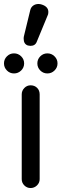

<svg xmlns="http://www.w3.org/2000/svg" viewBox="-27 -947 311 972"><path d="M80.1 -661.9Q95.2 -647 95.2 -626Q95.2 -605 80.1 -590.1Q64.9 -575.2 43.9 -575.2Q22.9 -575.2 8.1 -590.1Q-6.8 -605 -6.8 -626Q-6.8 -647 8.1 -661.9Q22.9 -676.8 43.9 -676.8Q64.9 -676.8 80.1 -661.9ZM249 -661.9Q264.2 -647 264.2 -626Q264.2 -605 249 -590.1Q233.9 -575.2 212.9 -575.2Q191.9 -575.2 177 -590.1Q162.1 -605 162.1 -626Q162.1 -647 177 -661.9Q191.9 -676.8 212.9 -676.8Q233.9 -676.8 249 -661.9ZM173.8 -469.2V-40Q173.8 -21.5 160.2 -8.3Q146.5 4.9 127.9 4.9Q109.4 4.9 96.2 -8.3Q83 -21.5 83 -40V-469.2Q83 -487.8 96.2 -501.5Q109.4 -515.1 127.9 -515.1Q147.9 -515.1 160.9 -502.2Q173.8 -489.3 173.8 -469.2ZM217.8 -886.2Q217.8 -874.5 213.9 -868.2L159.2 -735.8Q151.4 -714.8 127 -714.8Q123.5 -714.8 113.8 -716.8Q92.8 -724.1 92.8 -751Q92.8 -759.8 94.2 -764.2L126 -895Q129.4 -910.2 140.9 -918.5Q152.3 -926.8 168 -926.8Q176.3 -926.8 185.1 -923.8Q217.8 -913.1 217.8 -886.2Z"/></svg>

Font: Aka-Acid-Varela
Style: Regular
Weight: 400
Designer: Joe Prince, Avraham Cornfeld, Cyberella
Foundry: Joe Prince, Avraham Cornfeld, Cyberella
Version: Version 2.000; ttfautohint (v1.5.33-1714) -l 8 -r 50 -G 200 